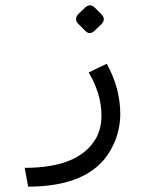

<svg xmlns="http://www.w3.org/2000/svg" viewBox="-20 -482 540 723"><path d="M314 -209 382 -242Q433 -150 433 -51Q432 22 396 84Q319 220 86 221L73 150Q274 150 339 43Q363 4 362 -51Q361 -130 314 -209ZM337.8 -452.4 361.3 -428.8Q380.6 -409.6 361.3 -390.3L336.7 -366.8Q317.4 -348.6 301.4 -365.7L276.8 -390.3Q256.5 -409.6 275.7 -429.9L299.3 -452.4Q318.5 -471.6 337.8 -452.4Z"/></svg>

Font: Vazir Code FD
Style: Code-FD
Weight: 400
Foundry: DejaVu fonts team - Redesigned by Saber Rastikerdar
Version: Version 1.1.2